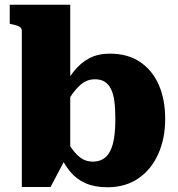

<svg xmlns="http://www.w3.org/2000/svg" viewBox="-20 -778 750 809"><path d="M433 11Q379 11 340.5 -6Q302 -23 275.5 -55Q249 -87 229 -134L234 -225Q260 -185 279.5 -156.5Q299 -128 320.5 -112.5Q342 -97 371 -97Q396 -97 414.5 -108Q433 -119 444.5 -142Q456 -165 461 -198.5Q466 -232 466 -277Q466 -320 462 -351Q458 -382 447.5 -403Q437 -424 420.5 -434Q404 -444 380 -444Q353 -444 331.5 -430Q310 -416 287 -385Q264 -354 233 -303V-381Q260 -438 289.5 -475.5Q319 -513 356 -532.5Q393 -552 443 -552Q518 -552 570 -517Q622 -482 649 -420.5Q676 -359 676 -277Q676 -194 646.5 -128.5Q617 -63 562.5 -26Q508 11 433 11ZM72 -647Q72 -656 67.5 -661Q63 -666 53.5 -669.5Q44 -673 29 -676L21 -678V-758H276V-123L261 -119L193 10H72Z"/></svg>

Font: Roboto Serif 20pt ExtraBold
Style: Regular
Weight: 800
Version: Version 1.008